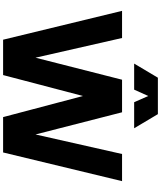

<svg xmlns="http://www.w3.org/2000/svg" viewBox="80 -1109 1038 1238"><g transform="rotate(90 599.0 -490.0)"><path d="M50 0ZM1148 -758 963 9H735L599 -506L464 9H236L50 -758H225L352 -200L494 -758H704L847 -200L973 -758ZM639 -836 599 -927 558 -836H390L481 -989H716L807 -836Z"/></g></svg>

Font: Biryani Black
Style: Regular
Weight: 900
Designer: Dan Reynolds and Mathieu Reguer
Foundry: Dan Reynolds and Mathieu Reguer
Version: Version 1.004; ttfautohint (v1.1) -l 5 -r 5 -G 72 -x 0 -D la